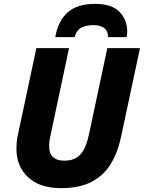

<svg xmlns="http://www.w3.org/2000/svg" viewBox="-20 -963 744 993"><path d="M296 10Q185 10 125 -46.5Q65 -103 65 -194Q65 -209 66.5 -227.5Q68 -246 72 -263L168 -714H337L242 -266Q238 -251 236 -235.5Q234 -220 234 -208Q234 -132 313 -132Q368 -132 397 -165.5Q426 -199 441 -272L535 -714H704L606 -255Q589 -174 552.5 -114.5Q516 -55 453.5 -22.5Q391 10 296 10ZM266 -771Q280 -854 329.5 -898.5Q379 -943 472 -943Q558 -943 598 -901.5Q638 -860 638 -801Q638 -791 637 -783.5Q636 -776 634 -771H539Q539 -833 462 -833Q427 -833 401.5 -820.5Q376 -808 366 -771Z"/></svg>

Font: Noto Sans ExtraBold
Style: Italic
Weight: 800
Italic angle: -12°
Designer: Monotype Design Team
Foundry: Monotype Imaging Inc.
Version: Version 2.013; ttfautohint (v1.8.4.7-5d5b)